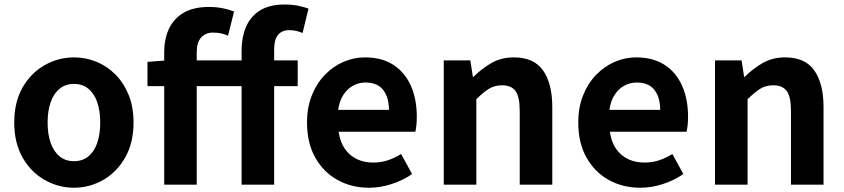

<svg xmlns="http://www.w3.org/2000/svg" viewBox="-20 -832 3803 865"><path d="M313.3 13.8Q243.3 13.8 181.6 -21.1Q119.9 -55.9 82 -121.7Q44.2 -187.5 44.2 -279.9Q44.2 -372.8 82 -438.4Q119.9 -503.9 181.6 -538.7Q243.3 -573.5 313.3 -573.5Q365.7 -573.5 414.1 -553.9Q462.4 -534.2 500 -496.4Q537.6 -458.5 559.6 -404.2Q581.6 -349.8 581.6 -279.9Q581.6 -187.5 543.6 -121.7Q505.7 -55.9 444.5 -21.1Q383.3 13.8 313.3 13.8ZM313.3 -105.8Q351.3 -105.8 377.9 -127.3Q404.5 -148.9 418 -188.2Q431.5 -227.4 431.5 -279.9Q431.5 -332.7 418 -371.7Q404.5 -410.7 377.9 -432.3Q351.3 -454 313.3 -454Q275.2 -454 248.7 -432.3Q222.1 -410.7 208.3 -371.7Q194.5 -332.7 194.5 -279.9Q194.5 -227.4 208.3 -188.2Q222.1 -148.9 248.7 -127.3Q275.2 -105.8 313.3 -105.8Z M719.8 0V-597.9Q719.8 -655.2 740.5 -701Q761.3 -746.7 805.9 -773.7Q850.4 -800.7 921.8 -800.7Q955.3 -800.7 984.7 -794.6Q1014.1 -788.6 1034.6 -780.1L1007.2 -671.1Q992.7 -678 976.7 -681.6Q960.7 -685.2 938.8 -685.2Q906.9 -685.2 886.6 -663.4Q866.3 -641.5 866.3 -597.6V0ZM1068.4 0V-605.1Q1068.4 -663.3 1088 -710.1Q1107.5 -756.8 1150.3 -784.3Q1193.2 -811.7 1263.1 -811.7Q1296.5 -811.7 1323.7 -806Q1350.9 -800.3 1369.9 -793.1L1343.1 -683.3Q1314.2 -696.2 1283 -696.2Q1250.7 -696.2 1232.9 -675.3Q1215.1 -654.4 1215.1 -607.9V0ZM644.4 -444.1V-553.2L728.3 -559.8H1321.2V-444.1Z M1642.4 13.8Q1563.9 13.8 1500.7 -21.2Q1437.5 -56.1 1400.4 -121.9Q1363.2 -187.7 1363.2 -279.9Q1363.2 -348.1 1384.8 -402.2Q1406.4 -456.3 1443.6 -494.8Q1480.8 -533.2 1527.5 -553.4Q1574.3 -573.5 1623.7 -573.5Q1701.1 -573.5 1753 -539.3Q1804.9 -505.1 1831.4 -444.7Q1857.8 -384.4 1857.8 -306.4Q1857.8 -285.9 1855.9 -267.6Q1853.9 -249.4 1851.1 -238.4H1505.7Q1511.9 -192.8 1533.2 -162.1Q1554.4 -131.4 1587.1 -115.5Q1619.8 -99.6 1661.6 -99.6Q1695.6 -99.6 1726 -109.4Q1756.3 -119.3 1787.1 -138.2L1836.6 -47.9Q1795.7 -19.8 1745 -3Q1694.4 13.8 1642.4 13.8ZM1503.4 -336.9H1732.3Q1732.3 -393.2 1706.4 -426.7Q1680.6 -460.2 1626.1 -460.2Q1597 -460.2 1571.2 -446.4Q1545.4 -432.6 1527.4 -405.4Q1509.4 -378.2 1503.4 -336.9Z M1979.3 0V-559.8H2099L2110.4 -485.9H2113.2Q2149.5 -522.2 2193.7 -547.9Q2237.9 -573.5 2295.2 -573.5Q2385.6 -573.5 2426.9 -514.3Q2468.2 -455 2468.2 -349.1V0H2321.5V-330.9Q2321.5 -396 2302.5 -421.9Q2283.5 -447.7 2242.1 -447.7Q2207.9 -447.7 2182.6 -431.9Q2157.3 -416 2126 -385.1V0Z M2864.4 13.8Q2785.9 13.8 2722.7 -21.2Q2659.5 -56.1 2622.4 -121.9Q2585.2 -187.7 2585.2 -279.9Q2585.2 -348.1 2606.8 -402.2Q2628.4 -456.3 2665.6 -494.8Q2702.8 -533.2 2749.5 -553.4Q2796.3 -573.5 2845.7 -573.5Q2923.1 -573.5 2975 -539.3Q3026.9 -505.1 3053.4 -444.7Q3079.8 -384.4 3079.8 -306.4Q3079.8 -285.9 3077.9 -267.6Q3075.9 -249.4 3073.1 -238.4H2727.7Q2733.9 -192.8 2755.2 -162.1Q2776.4 -131.4 2809.1 -115.5Q2841.8 -99.6 2883.6 -99.6Q2917.6 -99.6 2948 -109.4Q2978.3 -119.3 3009.1 -138.2L3058.6 -47.9Q3017.7 -19.8 2967 -3Q2916.4 13.8 2864.4 13.8ZM2725.4 -336.9H2954.3Q2954.3 -393.2 2928.4 -426.7Q2902.6 -460.2 2848.1 -460.2Q2819 -460.2 2793.2 -446.4Q2767.4 -432.6 2749.4 -405.4Q2731.4 -378.2 2725.4 -336.9Z M3201.3 0V-559.8H3321L3332.4 -485.9H3335.2Q3371.5 -522.2 3415.7 -547.9Q3459.9 -573.5 3517.2 -573.5Q3607.6 -573.5 3648.9 -514.3Q3690.2 -455 3690.2 -349.1V0H3543.5V-330.9Q3543.5 -396 3524.5 -421.9Q3505.5 -447.7 3464.1 -447.7Q3429.9 -447.7 3404.6 -431.9Q3379.3 -416 3348 -385.1V0Z"/></svg>

Font: Noto Sans HK Thin
Style: Regular
Weight: 100
Designer: Ryoko NISHIZUKA 西塚涼子 (kana, bopomofo & ideographs); Paul D. Hunt (Latin, Greek & Cyrillic); Sandoll Communications 산돌커뮤니
Foundry: Adobe
Version: Version 2.004-H2;hotconv 1.0.118;makeotfexe 2.5.65603